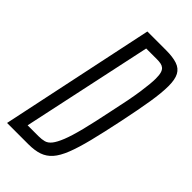

<svg xmlns="http://www.w3.org/2000/svg" viewBox="-217 -747 806 806"><g transform="rotate(45 186.0 -344.0)"><path d="M2 0 147 -688H258Q298 -688 323.5 -679.5Q349 -671 360.5 -649.5Q372 -628 372 -589Q372 -549 362.5 -490Q353 -431 335 -345Q317 -259 302 -199Q287 -139 271.5 -100Q256 -61 237 -39.5Q218 -18 192 -9Q166 0 129 0ZM70 -54H135Q154 -54 168.5 -58Q183 -62 195 -77Q207 -92 219.5 -123Q232 -154 245.5 -207.5Q259 -261 276 -344Q296 -434 304 -489Q312 -544 312 -573Q312 -594 308.5 -606Q305 -618 298 -624Q291 -630 281 -632Q271 -634 258 -634H194Z"/></g></svg>

Font: Saira UltraCondensed
Style: Italic
Weight: 400
Width: 1
Italic angle: -12°
Designer: Hector Gatti with collaboration of the Omnibus-Type team
Foundry: Omnibus-Type
Version: Version 1.101